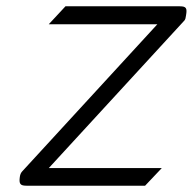

<svg xmlns="http://www.w3.org/2000/svg" viewBox="-20 -595 613 610"><path d="M64 -5H441L494 -61H135L566 -530C569 -534 570 -538 571 -546C575 -569 572 -575 551 -575H188L135 -518H480L51 -51C47 -47 44 -41 43 -33C40 -11 44 -5 64 -5Z"/></svg>

Font: Charger Pro
Style: LitExtObl
Weight: 300
Designer: Jasper
Foundry: Cannot Into Space Fonts
Version: Version 1.09